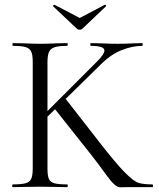

<svg xmlns="http://www.w3.org/2000/svg" viewBox="-20 -812 690 833"><path d="M641 0H529Q521 0 500.5 0.5Q480 1 443 -50.5Q406 -102 372 -145L219 -338L186 -306V-81Q186 -50 192 -36Q198 -22 215.5 -17Q233 -12 271 -12Q274 -12 274 -6Q274 0 271 0Q241 0 223 -1L153 -2L85 -1Q67 0 35 0Q33 0 33 -6Q33 -12 35 -12Q73 -12 91 -17Q109 -22 115.5 -36.5Q122 -51 122 -81V-544Q122 -574 115.5 -588Q109 -602 91.5 -607.5Q74 -613 36 -613Q34 -613 34 -619Q34 -625 36 -625L86 -624Q128 -622 153 -622Q182 -622 224 -624L271 -625Q274 -625 274 -619Q274 -613 271 -613Q234 -613 216.5 -607Q199 -601 192.5 -586.5Q186 -572 186 -542V-330L400 -544Q433 -577 433 -593Q433 -613 374 -613Q372 -613 372 -619Q372 -625 374 -625L417 -624Q457 -622 490 -622Q523 -622 559 -624L597 -625Q599 -625 599 -619Q599 -613 597 -613Q555 -613 509 -595Q463 -577 423 -538L265 -383L409 -198Q482 -104 520.5 -65Q559 -26 580 -19Q601 -12 641 -12Q644 -12 644 -6Q644 0 641 0ZM211 -784Q210 -784 210 -784.5Q210 -785 210 -785Q210 -787 212.5 -789.5Q215 -792 217 -791L326 -734L434 -791L436 -792Q438 -792 439.5 -788.5Q441 -785 439 -784L337 -687Q333 -683 326 -683Q318 -683 314 -687Z"/></svg>

Font: Cormorant Garamond
Style: Regular
Weight: 400
Designer: Christian Thalmann (Catharsis Fonts)
Version: Version 3.000